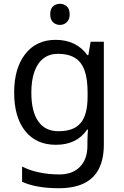

<svg xmlns="http://www.w3.org/2000/svg" viewBox="-20 -757 655 1017"><path d="M275 -546Q328 -546 370.5 -526Q413 -506 443 -465H448L460 -536H530V9Q530 85 504 136.5Q478 188 425 214Q372 240 290 240Q232 240 183.5 231.5Q135 223 97 206V125Q135 145 186 156Q237 167 295 167Q364 167 403.5 126.5Q443 86 443 16V-5Q443 -17 444 -39.5Q445 -62 446 -71H442Q414 -30 372.5 -10Q331 10 276 10Q172 10 113.5 -63Q55 -136 55 -267Q55 -395 113.5 -470.5Q172 -546 275 -546ZM287 -472Q242 -472 210.5 -448Q179 -424 162.5 -378Q146 -332 146 -266Q146 -167 182.5 -114.5Q219 -62 289 -62Q330 -62 359 -72.5Q388 -83 407 -105.5Q426 -128 435 -163Q444 -198 444 -246V-267Q444 -340 427.5 -385Q411 -430 376 -451Q341 -472 287 -472ZM298 -737Q318 -737 333.5 -723.5Q349 -710 349 -681Q349 -653 333.5 -639Q318 -625 298 -625Q276 -625 261 -639Q246 -653 246 -681Q246 -710 261 -723.5Q276 -737 298 -737Z"/></svg>

Font: lhindi15
Style: Regular
Weight: 400
Designer: Jelle Bosma - Monotype Design Team
Foundry: Monotype Imaging Inc.
Version: Version 2.006